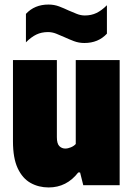

<svg xmlns="http://www.w3.org/2000/svg" viewBox="-20 -814 585 844"><path d="M194 10Q150 10 114.5 -9.8Q79 -29.5 58 -74Q37 -118.5 37 -193V-550H230V-211Q230 -182.5 240.8 -171.8Q251.5 -161 267 -161Q278.5 -161 291.8 -166.5Q305 -172 313 -181V-550H506V0H346L332 -56H324Q273 10 194 10ZM351 -625Q326.5 -625 304.8 -633.2Q283 -641.5 262.5 -651Q244 -659.5 226.5 -666.2Q209 -673 191 -673Q162.5 -673 140 -662.2Q117.5 -651.5 94 -628V-753Q132 -794 193 -794Q218 -794 239.8 -785.8Q261.5 -777.5 281.5 -768Q300 -760 317.5 -753Q335 -746 353 -746Q381.5 -746 404.2 -757Q427 -768 450 -791V-666Q412 -625 351 -625Z"/></svg>

Font: Encode Sans Condensed Condensed Black
Style: Regular
Weight: 900
Width: 3
Designer: Multiple Designers
Foundry: Impallari Type
Version: Version 3.000; ttfautohint (v1.8.3) -l 8 -r 50 -G 200 -x 14 